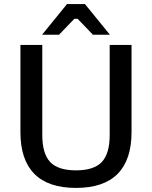

<svg xmlns="http://www.w3.org/2000/svg" viewBox="-20 -910 744 940"><path d="M80 -263V-690H187V-249Q187 -158 225.5 -117Q264 -76 352 -76Q440 -76 478.5 -117Q517 -158 517 -249V-690H624V-263Q624 -128 556 -59Q488 10 352 10Q216 10 148 -59Q80 -128 80 -263ZM308 -890H396L518 -740H435L360 -818H344L269 -740H186Z"/></svg>

Font: Mozilla Text BETA Medium
Style: Regular
Weight: 500
Designer: Studio DRAMA
Foundry: Studio DRAMA
Version: Version 0.100